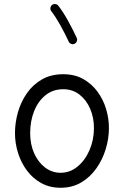

<svg xmlns="http://www.w3.org/2000/svg" viewBox="-20 -888 606 938"><path d="M289.1 -525.4Q344.7 -525.4 386.5 -502Q428.2 -478.5 456.3 -440.2Q484.4 -401.9 498.3 -355.5Q512.2 -309.1 512.2 -262.7Q512.2 -211.4 496.6 -159.9Q481 -108.4 450.9 -65.7Q420.9 -22.9 377 3.2Q333 29.3 275.9 29.3Q223.1 29.3 181.9 6.6Q140.6 -16.1 112.1 -54.2Q83.5 -92.3 68.4 -139.9Q53.2 -187.5 53.2 -237.3Q53.2 -288.6 67.6 -339.4Q82 -390.1 111.3 -432.4Q140.6 -474.6 184.8 -500Q229 -525.4 289.1 -525.4ZM289.1 -452.1Q238.8 -452.1 202.4 -422.9Q166 -393.6 146.7 -345Q127.4 -296.4 127.4 -237.3Q127.4 -182.6 147 -138.9Q166.5 -95.2 200.2 -69.6Q233.9 -43.9 275.9 -43.9Q322.3 -43.9 359.1 -74.5Q396 -105 417.5 -155Q439 -205.1 439 -262.7Q439 -313.5 420.4 -356.7Q401.9 -399.9 368.2 -426Q334.5 -452.1 289.1 -452.1ZM234.4 -863.8Q241.2 -869.1 250.2 -868.2Q259.3 -867.2 264.6 -860.4Q288.1 -830.6 312.7 -785.9Q337.4 -741.2 355 -702.6Q358.4 -694.8 355.2 -686.3Q352.1 -677.7 343.8 -673.8Q335.9 -670.4 327.4 -673.8Q318.8 -677.2 315.4 -685.1Q298.8 -721.7 274.7 -764.9Q250.5 -808.1 230.5 -833.5Q225.1 -840.3 226.3 -849.4Q227.5 -858.4 234.4 -863.8Z"/></svg>

Font: Mikhak-DS2-FD Regular
Style: Regular
Weight: 400
Designer: Amin Abedi
Version: Version 3.4